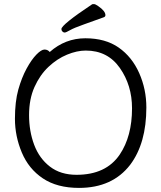

<svg xmlns="http://www.w3.org/2000/svg" viewBox="-20 -900 785 938"><path d="M354 -46Q498 -46 565 -145Q625 -234 625 -371Q625 -483 565.5 -568Q506 -653 399 -653Q356 -653 307.5 -633Q259 -613 217 -573.5Q175 -534 148.5 -475Q122 -416 122 -337.5Q122 -259 147 -192.5Q172 -126 224 -86Q276 -46 354 -46ZM223 -646Q299 -713 397 -713Q495 -713 560 -667.5Q625 -622 660 -543Q695 -464 695 -375Q695 -200 616 -95Q529 18 366 18Q259 18 189.5 -28.5Q120 -75 86.5 -155Q53 -235 53 -319.5Q53 -404 69.5 -462.5Q86 -521 110 -565Q134 -609 158 -633.5Q182 -658 197.5 -658Q213 -658 223 -646ZM488 -816Q439 -798 390.5 -781Q342 -764 322 -752.5Q302 -741 296 -741Q290 -741 285 -746Q280 -751 280 -758Q280 -779 430 -879Q432 -880 439 -880Q446 -880 460 -870Q495 -846 495 -826Q495 -819 488 -816Z"/></svg>

Font: LXGW WenKai
Style: Regular
Weight: 400
Designer: LXGW / Fontworks Inc.
Foundry: LXGW / Fontworks Inc.
Version: Version 1.520; June 14, 2025